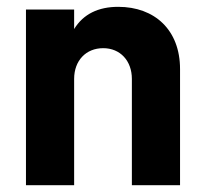

<svg xmlns="http://www.w3.org/2000/svg" viewBox="-20 -542 604 562"><path d="M326 -522C268 -522 224 -501 197 -457V-514H56V0H197V-311C197 -365 232 -401 282 -401C332 -401 366 -364 366 -311V0H507V-340C507 -454 433 -522 326 -522Z"/></svg>

Font: Arthouse Owned
Style: Bold
Weight: 700
Designer: Jeremy Tribby
Foundry: Tribby Type
Version: Version 1.000;PS 001.000;hotconv 1.0.88;makeotf.lib2.5.64775